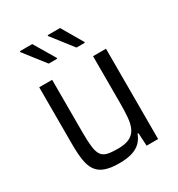

<svg xmlns="http://www.w3.org/2000/svg" viewBox="-172 -821 869 939"><g transform="rotate(-30 263.0 -351.0)"><path d="M228 8Q179 8 148 -3.5Q117 -15 101 -39Q85 -63 79.5 -100Q74 -137 74 -189V-510H147V-213Q147 -161 151 -130Q155 -99 166.5 -83Q178 -67 200 -62Q222 -57 257 -57Q300 -57 324.5 -69.5Q349 -82 360.5 -106Q372 -130 375 -165Q378 -200 378 -246V-510H451V0H386L382 -73H377Q368 -48 350 -29.5Q332 -11 302.5 -1.5Q273 8 228 8ZM376 -587H329L237 -705V-710H307L376 -592ZM220 -587H172L80 -705V-710H150L220 -592Z"/></g></svg>

Font: Saira SemiCondensed
Style: Regular
Weight: 400
Width: 4
Designer: Hector Gatti with collaboration of the Omnibus-Type team
Foundry: Omnibus-Type
Version: Version 1.101